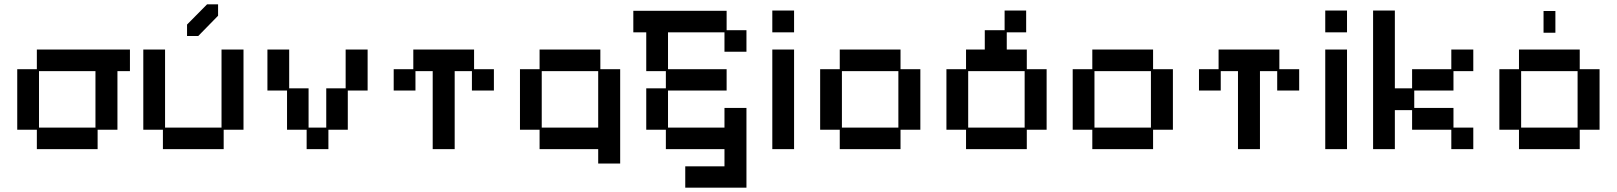

<svg xmlns="http://www.w3.org/2000/svg" viewBox="-20 -680 7504 891"><path d="M151 12V-78H60V-359H151V-450H583V-350H525V-78H433V12ZM161 -88H423V-350H161Z M736 12V-78H645V-450H746V-88H1008V-450H1110V-78H1018V12ZM848 -513V-566L941 -660H992V-607L900 -513Z M1403 12V-78H1312V-260H1221V-450H1322V-270H1412V-88H1494V-270H1584V-450H1686V-260H1594V-78H1504V12Z M1988 12V-350H1908V-260H1807V-359H1898V-450H2180V-359H2272V-260H2170V-350H2090V12Z M2756 79V12H2484V-78H2393V-359H2484V-450H2766V-359H2858V79ZM2494 -88H2756V-350H2494Z M3160 191V92H3342V12H3070V-78H2979V-270H3070V-350H2979V-530H2919V-630H3352V-540H3444V-440H3342V-530H3080V-359H3352V-260H3080V-88H3342V-179H3444V191Z M3564 12V-450H3665V12ZM3564 -530V-631H3665V-530Z M3877 12V-78H3786V-359H3877V-450H4159V-359H4251V-78H4159V12ZM3887 -88H4149V-350H3887Z M4463 12V-78H4372V-359H4463V-450H4550V-540H4642V-631H4742V-530H4652V-450H4745V-359H4837V-78H4745V12ZM4473 -88H4735V-350H4473Z M5049 12V-78H4958V-359H5049V-450H5331V-359H5423V-78H5331V12ZM5059 -88H5321V-350H5059Z M5725 12V-350H5645V-260H5544V-359H5635V-450H5917V-359H6009V-260H5907V-350H5827V12Z M6130 12V-450H6231V12ZM6130 -530V-631H6231V-530Z M6352 12V-631H6453V-270H6533V-359H6715V-450H6817V-350H6725V-260H6543V-179H6725V-88H6817V12H6715V-78H6533V-169H6453V12Z M7029 12V-78H6938V-359H7029V-450H7311V-359H7403V-78H7311V12ZM7039 -88H7301V-350H7039ZM7143 -528V-629H7198V-528Z"/></svg>

Font: Pixelify Sans
Style: Regular
Weight: 400
Designer: Stefie Justprince
Foundry: Typecalism Foundryline
Version: Version 1.000;February 13, 2025;FontCreator 15.0.0.3015 64-b